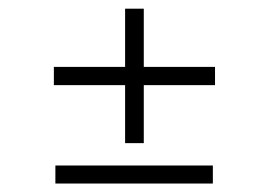

<svg xmlns="http://www.w3.org/2000/svg" viewBox="-20 -528 622 442"><path d="M475 -332H311V-198.5H268V-332H104V-374H268V-508H311V-374H475ZM107.5 -105.5V-147H470V-105.5Z"/></svg>

Font: Epilogue Light
Style: Regular
Weight: 300
Designer: Tyler Finck
Foundry: Etcetera Type Co
Version: Version 2.111; ttfautohint (v1.8.3)